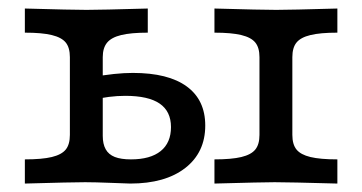

<svg xmlns="http://www.w3.org/2000/svg" viewBox="-20 -435 859 455"><path d="M145.6 -115.3V-299.5Q145.6 -322.1 135.8 -334.2Q126 -346.3 102.8 -351.9Q79.7 -357.6 38.9 -357.6V-414.8Q151.3 -411.6 185.1 -411.6Q217.3 -411.6 330.2 -414.8V-357.6Q290.2 -357.6 267 -351.9Q243.9 -346.3 233.7 -333.8Q223.5 -321.3 223.5 -299.5V-113.2Q223.5 -93.7 230.5 -81.2Q237.4 -68.8 252.1 -63Q266.8 -57.3 290.3 -57.3Q336.3 -57.3 360.8 -77Q385.2 -96.7 385.2 -133.9Q385.2 -171.1 358.4 -189.5Q331.6 -207.9 276.8 -207.9Q239.2 -207.9 197.5 -197.9V-252Q253.8 -262.2 294.8 -262.2Q378.8 -262.2 422.6 -230.1Q466.4 -198.1 466.4 -137.5Q466.4 -73.8 419 -36.9Q371.6 0 288.7 0Q267.3 -0.7 244.5 -1.6Q204.2 -3.2 181.8 -3.2Q151.3 -3.2 38.9 0V-57.3Q79.7 -57.3 102.8 -62.9Q126 -68.5 135.8 -80.6Q145.6 -92.7 145.6 -115.3ZM594.9 -115.3V-299.5Q594.9 -322.1 585 -334.2Q575.2 -346.3 552 -351.9Q528.9 -357.6 488.2 -357.6V-414.8Q600.8 -411.6 634.6 -411.6Q666.8 -411.6 779.5 -414.8V-357.6Q738.8 -357.6 715.6 -351.9Q692.5 -346.3 682.7 -334.2Q672.8 -322.1 672.8 -299.5V-115.3Q672.8 -92.7 682.7 -80.6Q692.5 -68.5 715.6 -62.9Q738.8 -57.3 779.5 -57.3V0Q663.9 -3.2 630.9 -3.2Q603.8 -3.2 488.2 0V-57.3Q528.9 -57.3 552 -62.9Q575.2 -68.5 585 -80.6Q594.9 -92.7 594.9 -115.3Z"/></svg>

Font: Playfair Micro SmCond SmLight
Style: Regular
Weight: 360
Width: 4
Designer: Claus Eggers Sørensen
Foundry: Claus Eggers Sørensen
Version: Version 2.100;Glyphs 3.2 (3219)